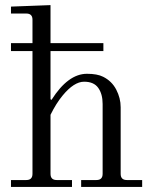

<svg xmlns="http://www.w3.org/2000/svg" viewBox="-20 -739 603 759"><path d="M23.4 0V-27.3H84Q108.4 -27.3 108.4 -51.8V-537.1H23.4V-568.4H108.4V-661.1Q108.4 -685.5 84 -685.5H23.4V-712.9L179.7 -718.8V-568.4H388.7V-537.1H179.7V-346.7L183.6 -344.2Q249 -447.3 323.7 -447.3Q364.7 -447.3 387.7 -435.5Q421.9 -418.5 439.5 -384.8Q457 -351.1 457 -315.4V-51.8Q457 -27.3 481.4 -27.3H542V0H300.8V-27.3H361.3Q385.7 -27.3 385.7 -51.8V-328.1Q385.7 -367.2 368.4 -391.6Q351.1 -416 312.5 -416Q272.5 -416 227.5 -361.3Q201.7 -330.1 179.7 -285.2V-51.8Q179.7 -27.3 204.1 -27.3H264.6V0Z"/></svg>

Font: Theano Modern
Style: Regular
Weight: 400
Designer: Alexey Kryukov
Version: Version 2.00